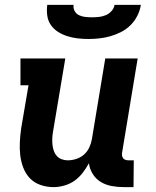

<svg xmlns="http://www.w3.org/2000/svg" viewBox="-20 -760 640 788"><path d="M200 8Q172 8 146 -1Q120 -10 102.5 -28.5Q85 -47 75.5 -72Q66 -97 63 -123.5Q60 -150 61.5 -178Q63 -206 67 -234L97 -410H64V-520H248L197 -216Q195 -203 194.5 -190Q194 -177 195.5 -164.5Q197 -152 201 -140.5Q205 -129 213 -120Q221 -111 233 -106.5Q245 -102 258 -102Q275 -102 292.5 -107.5Q310 -113 324 -125Q338 -137 346 -154Q354 -171 357 -188L412 -520H545L481 -133Q480 -127 481 -121Q482 -115 485.5 -110.5Q489 -106 495 -104Q501 -102 507 -102H529L528 8H488Q463 8 438.5 3.5Q414 -1 394 -13Q374 -25 361 -45.5Q348 -66 345 -90Q334 -70 319.5 -51Q305 -32 286 -18.5Q267 -5 244 1.5Q221 8 200 8ZM343 -600Q321 -600 299 -602.5Q277 -605 256.5 -611.5Q236 -618 218.5 -629Q201 -640 189 -657Q177 -674 174 -696Q171 -718 174 -740H282Q280 -726 286.5 -714.5Q293 -703 304.5 -697.5Q316 -692 330 -690.5Q344 -689 358 -689Q372 -689 386 -690.5Q400 -692 413.5 -697.5Q427 -703 437.5 -714.5Q448 -726 450 -740H558Q555 -718 544 -696Q533 -674 516 -657Q499 -640 477.5 -629Q456 -618 433.5 -611.5Q411 -605 388 -602.5Q365 -600 343 -600Z"/></svg>

Font: Iosevka HT Extrabold Extended
Style: Italic
Weight: 800
Width: 7
Italic angle: -9°
Monospace: yes
Designer: Belleve Invis
Foundry: Belleve Invis
Version: Version 32.3.0; ttfautohint (v1.8.4)